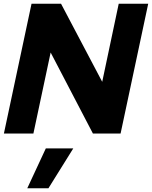

<svg xmlns="http://www.w3.org/2000/svg" viewBox="-20 -720 819 1035"><path d="M1 0ZM150 -700H309L531 -279L620 -700H779L630 0H481L253 -437L160 0H1ZM227 80H375L241 295H127Z"/></svg>

Font: Rosa Sans Black
Style: Italic
Weight: 900
Italic angle: -12°
Designer: Pentagram / MCKL
Foundry: Pentagram / MCKL
Version: Version 1.005;September 16, 2019;FontCreator 11.5.0.2425 64-